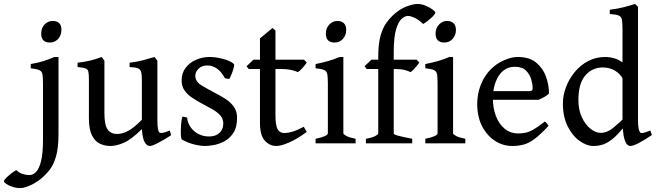

<svg xmlns="http://www.w3.org/2000/svg" viewBox="-128 -736 3374 986"><path d="M187.5 -582.5Q187.5 -555.2 170.7 -536.4Q153.8 -517.6 128.4 -517.6Q83.5 -517.6 83.5 -563.5Q83.5 -591.3 100.6 -609.9Q117.7 -628.4 142.6 -628.4Q187.5 -628.4 187.5 -582.5ZM172.4 -46.9Q172.4 23.9 159.7 67.4Q147 110.8 126.2 137Q105.5 163.1 81.1 183.1Q56.6 202.6 26.4 216.3Q-3.9 230 -23.9 230Q-43.9 230 -63.2 223.6Q-82.5 217.3 -95.2 209Q-107.9 200.7 -107.9 195.3Q-107.9 189 -95.7 177Q-83.5 165 -68.4 153.3Q-53.2 141.6 -44.4 137.7Q-29.3 151.9 -11.5 157.5Q6.3 163.1 23.4 163.1Q40.5 163.1 56.4 147.7Q72.3 132.3 82.5 92.8Q92.8 53.2 92.8 -20V-306.6Q92.8 -338.4 90.1 -354Q87.4 -369.6 74.2 -375.7Q61 -381.8 29.8 -385.3V-407.2Q70.8 -414.1 96.4 -422.6Q122.1 -431.2 151.9 -443.4H172.4Z M750.5 -41.5Q717.3 -19.5 685.3 -2.9Q653.3 13.7 642.1 13.7Q626 13.7 615 -5.9Q604 -25.4 600.6 -72.8Q543.9 -17.6 506.1 -2Q468.3 13.7 439 13.7Q410.6 13.7 385.5 2.2Q360.4 -9.3 344.5 -40.3Q328.6 -71.3 328.6 -128.9V-325.7Q328.6 -355 325.7 -367.9Q322.8 -380.9 310.5 -385Q298.3 -389.2 270.5 -391.6V-414.1Q306.6 -418 334.2 -424.6Q361.8 -431.2 394 -443.4L408.2 -424.3V-155.3Q408.2 -92.8 425.3 -70.3Q442.4 -47.9 473.6 -47.9Q500.5 -47.9 530.8 -64.2Q561 -80.6 600.6 -121.1V-325.7Q600.6 -353.5 596.4 -367.2Q592.3 -380.9 579.1 -385.7Q565.9 -390.6 537.6 -391.6V-414.1Q573.7 -418 606 -426.5Q638.2 -435.1 665.5 -443.4L680.2 -424.3V-121.1Q680.2 -64 690.9 -55.7Q696.3 -51.8 708.7 -54Q721.2 -56.2 744.1 -65.9Z M1089.4 -130.9Q1089.4 -82 1070.1 -53Q1050.8 -23.9 1022.7 -9.5Q994.6 4.9 967.5 9.3Q940.4 13.7 925.3 13.7Q901.4 13.7 868.7 5.6Q835.9 -2.4 805.7 -20Q801.8 -22.5 800.8 -44.7Q799.8 -66.9 801.8 -94Q803.7 -121.1 808.6 -137.2L833 -132.3Q836.9 -90.8 868.9 -63Q900.9 -35.2 946.3 -35.2Q979 -35.2 998.8 -53.2Q1018.6 -71.3 1018.6 -102.1Q1018.6 -127 1002.2 -144.5Q985.8 -162.1 960 -176.5Q934.1 -190.9 906.2 -205.6Q880.9 -219.2 857.7 -234.9Q834.5 -250.5 819.6 -271.7Q804.7 -293 804.7 -322.3Q804.7 -360.8 825.2 -387.7Q845.7 -414.6 878.7 -429Q911.6 -443.4 947.8 -443.4Q979.5 -443.4 1016.6 -433.8Q1053.7 -424.3 1072.8 -407.7Q1076.7 -404.3 1072.3 -387.9Q1067.9 -371.6 1060.8 -354Q1053.7 -336.4 1048.8 -330.1L1027.3 -334Q1008.3 -369.1 985.1 -384.5Q961.9 -399.9 937.5 -399.9Q908.2 -399.9 891.6 -383.1Q875 -366.2 875 -347.2Q875 -317.4 905.5 -298.6Q936 -279.8 977.1 -258.3Q1003.9 -244.6 1029.5 -228.3Q1055.2 -211.9 1072.3 -188.7Q1089.4 -165.5 1089.4 -130.9Z M1447.3 -58.6Q1398.4 -22.5 1356.9 -4.4Q1315.4 13.7 1291 13.7Q1257.3 13.7 1232.2 -13.4Q1207 -40.5 1207 -105V-381.8H1148.9L1138.2 -396L1173.8 -429.7H1207V-538.6L1271.5 -592.3L1286.6 -579.6V-429.7H1433.1L1447.3 -415Q1439 -401.9 1424.8 -386.2Q1410.6 -370.6 1401.4 -365.7Q1390.6 -371.1 1368.2 -376.5Q1345.7 -381.8 1312 -381.8H1286.6V-145.5Q1286.6 -92.3 1297.6 -72.5Q1308.6 -52.7 1333 -52.7Q1349.1 -52.7 1372.6 -59.3Q1396 -65.9 1432.1 -85Z M1649.9 -582.5Q1649.9 -555.2 1633.1 -536.4Q1616.2 -517.6 1590.3 -517.6Q1545.4 -517.6 1545.4 -563.5Q1545.4 -591.3 1563 -609.9Q1580.6 -628.4 1604.5 -628.4Q1625.5 -628.4 1637.7 -616.9Q1649.9 -605.5 1649.9 -582.5ZM1492.7 0V-23.4Q1555.7 -36.1 1555.7 -51.8V-306.6Q1555.7 -338.4 1553 -354.2Q1550.3 -370.1 1537.1 -376.2Q1523.9 -382.3 1492.7 -385.3V-407.2Q1524.4 -413.1 1557.6 -422.6Q1590.8 -432.1 1616.2 -443.4H1635.3V-51.8Q1635.3 -46.4 1650.1 -38.1Q1665 -29.8 1698.2 -23.4V0Z M2107.4 -671.4Q2107.4 -665 2095.5 -652.8Q2083.5 -640.6 2068.6 -628.9Q2053.7 -617.2 2044.9 -612.8Q2023.4 -634.3 2001.7 -644.3Q1980 -654.3 1967.3 -654.3Q1951.7 -654.3 1934.6 -639.2Q1917.5 -624 1905.8 -584.2Q1894 -544.4 1894 -469.2V-429.7H2011.2L2025.4 -415Q2016.6 -401.9 2002.7 -386.2Q1988.8 -370.6 1980.5 -365.7Q1969.7 -371.1 1950.2 -376.5Q1930.7 -381.8 1894 -381.8V-50.8Q1894 -45.4 1914.6 -39.6Q1935.1 -33.7 1988.8 -23.4V0H1751V-23.4Q1782.7 -28.8 1798.6 -37.1Q1814.5 -45.4 1814.5 -50.8V-381.8H1754.9L1744.1 -396L1779.8 -429.7H1814.5V-443.8Q1814.5 -510.7 1826.2 -552.5Q1837.9 -594.2 1857.7 -620.8Q1877.4 -647.5 1901.9 -668Q1929.2 -691.4 1962.2 -703.6Q1995.1 -715.8 2015.1 -715.8Q2036.1 -715.8 2057.4 -707Q2078.6 -698.2 2093 -687.5Q2107.4 -676.8 2107.4 -671.4Z M2213.4 -582.5Q2213.4 -555.2 2196.5 -536.4Q2179.7 -517.6 2153.8 -517.6Q2108.9 -517.6 2108.9 -563.5Q2108.9 -591.3 2126.5 -609.9Q2144 -628.4 2168 -628.4Q2189 -628.4 2201.2 -616.9Q2213.4 -605.5 2213.4 -582.5ZM2056.2 0V-23.4Q2119.1 -36.1 2119.1 -51.8V-306.6Q2119.1 -338.4 2116.5 -354.2Q2113.8 -370.1 2100.6 -376.2Q2087.4 -382.3 2056.2 -385.3V-407.2Q2087.9 -413.1 2121.1 -422.6Q2154.3 -432.1 2179.7 -443.4H2198.7V-51.8Q2198.7 -46.4 2213.6 -38.1Q2228.5 -29.8 2261.7 -23.4V0Z M2691.4 -256.3Q2683.6 -247.1 2668 -238.3Q2652.3 -229.5 2637.7 -223.6H2371.6L2372.1 -268.1H2589.8Q2600.6 -268.1 2604 -271.5Q2607.4 -274.9 2607.4 -284.7Q2607.4 -301.8 2600.3 -327.4Q2593.3 -353 2573.7 -373Q2554.2 -393.1 2516.6 -393.1Q2463.4 -393.1 2433.3 -346.7Q2403.3 -300.3 2403.3 -228.5Q2403.3 -180.7 2418.7 -140.1Q2434.1 -99.6 2463.4 -75.2Q2492.7 -50.8 2533.2 -50.8Q2552.7 -50.8 2570.8 -54.4Q2588.9 -58.1 2612.3 -71.3Q2635.7 -84.5 2669.9 -111.8Q2675.8 -108.4 2681.4 -101.1Q2687 -93.8 2689 -89.8Q2647.9 -45.4 2618.2 -23.2Q2588.4 -1 2561.8 6.3Q2535.2 13.7 2502.4 13.7Q2454.6 13.7 2413.6 -12.9Q2372.6 -39.6 2347.7 -87.9Q2322.8 -136.2 2322.8 -201.2Q2322.8 -263.7 2348.9 -317.9Q2375 -372.1 2422.4 -405.3Q2443.8 -420.4 2473.9 -431.9Q2503.9 -443.4 2530.8 -443.4Q2590.8 -443.4 2626 -414.1Q2661.1 -384.8 2676.3 -341.6Q2691.4 -298.3 2691.4 -256.3Z M3219.7 -42.5Q3177.7 -14.2 3149.9 -0.2Q3122.1 13.7 3109.4 13.7Q3089.8 13.7 3079.3 -19.5Q3068.8 -52.7 3068.8 -129.4V-585Q3068.8 -619.1 3065.7 -635Q3062.5 -650.9 3048.8 -656.5Q3035.2 -662.1 3003.4 -664.1V-686Q3044.4 -690.9 3077.1 -699.5Q3109.9 -708 3133.3 -715.8L3148.4 -701.2V-123Q3148.4 -90.3 3151.4 -76.2Q3154.3 -62 3159.2 -56.2Q3163.1 -51.3 3174.1 -53.2Q3185.1 -55.2 3211.9 -65.9ZM3102.5 -114.7Q3069.8 -74.2 3042.5 -45.4Q3015.1 -16.6 2986.3 -1.5Q2957.5 13.7 2920.4 13.7Q2884.8 13.7 2848.1 -12.5Q2811.5 -38.6 2787.1 -87.6Q2762.7 -136.7 2762.7 -205.1Q2762.7 -246.6 2778.6 -288.6Q2794.4 -330.6 2823.2 -365.7Q2852.1 -400.9 2891.8 -422.1Q2931.6 -443.4 2980 -443.4Q3007.3 -443.4 3035.4 -433.8Q3063.5 -424.3 3099.1 -389.2Q3099.1 -361.3 3093 -349.4Q3086.9 -337.4 3072.3 -328.6Q3057.1 -357.4 3029.5 -373.5Q3002 -389.6 2967.8 -389.6Q2913.1 -389.6 2877.7 -348.4Q2842.3 -307.1 2842.3 -222.2Q2842.3 -170.9 2860.4 -133.1Q2878.4 -95.2 2904.8 -74.5Q2931.2 -53.7 2956.5 -53.7Q2990.2 -53.7 3021.5 -79.8Q3052.7 -106 3085 -137.2Q3090.8 -134.3 3095.9 -126.2Q3101.1 -118.2 3102.5 -114.7Z"/></svg>

Font: Namdhinggo
Style: Regular
Weight: 400
Designer: Victor Gaultney
Foundry: SIL International
Version: Version 3.001